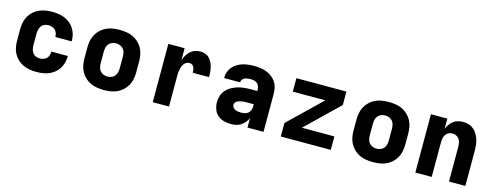

<svg xmlns="http://www.w3.org/2000/svg" viewBox="-22 -1087 4245 1654"><g transform="rotate(15 2100.0 -260.0)"><path d="M297 8Q267 8 237.5 3Q208 -2 180.5 -14.5Q153 -27 131 -47.5Q109 -68 94.5 -94.5Q80 -121 74.5 -150.5Q69 -180 69 -210V-310Q69 -340 74.5 -369.5Q80 -399 94.5 -425.5Q109 -452 131 -472.5Q153 -493 180.5 -505.5Q208 -518 237.5 -523Q267 -528 297 -528Q325 -528 353.5 -524Q382 -520 408 -509.5Q434 -499 456.5 -481Q479 -463 494.5 -439Q510 -415 517.5 -387.5Q525 -360 525 -332V-325H379V-328Q379 -344 373.5 -360Q368 -376 356.5 -387Q345 -398 329 -403Q313 -408 297 -408Q279 -408 261.5 -401Q244 -394 233.5 -379Q223 -364 219 -346Q215 -328 215 -310V-210Q215 -192 219 -174Q223 -156 233.5 -141Q244 -126 261.5 -119Q279 -112 297 -112Q313 -112 329 -117Q345 -122 356.5 -133Q368 -144 373.5 -160Q379 -176 379 -192V-195H525V-188Q525 -160 517.5 -132.5Q510 -105 494.5 -81Q479 -57 456.5 -39Q434 -21 408 -10.5Q382 0 353.5 4Q325 8 297 8Z M900 8Q870 8 840 3.5Q810 -1 782.5 -13.5Q755 -26 732.5 -47Q710 -68 695.5 -94Q681 -120 675 -150Q669 -180 669 -210V-310Q669 -340 675 -370Q681 -400 695.5 -426Q710 -452 732.5 -473Q755 -494 782.5 -506.5Q810 -519 840 -523.5Q870 -528 900 -528Q930 -528 960 -523.5Q990 -519 1017.5 -506.5Q1045 -494 1067.5 -473Q1090 -452 1104.5 -426Q1119 -400 1125 -370Q1131 -340 1131 -310V-210Q1131 -180 1125 -150Q1119 -120 1104.5 -94Q1090 -68 1067.5 -47Q1045 -26 1017.5 -13.5Q990 -1 960 3.5Q930 8 900 8ZM900 -112Q918 -112 936 -119Q954 -126 965.5 -140.5Q977 -155 981 -173.5Q985 -192 985 -210V-310Q985 -328 981 -346.5Q977 -365 965.5 -379.5Q954 -394 936 -401Q918 -408 900 -408Q882 -408 864 -401Q846 -394 834.5 -379.5Q823 -365 819 -346.5Q815 -328 815 -310V-210Q815 -192 819 -173.5Q823 -155 834.5 -140.5Q846 -126 864 -119Q882 -112 900 -112Z M1335 0V-520H1480V-413Q1488 -436 1500 -457Q1512 -478 1529.5 -494.5Q1547 -511 1570.5 -519.5Q1594 -528 1618 -528Q1640 -528 1661.5 -521Q1683 -514 1698.5 -498.5Q1714 -483 1724 -463Q1734 -443 1739 -421.5Q1744 -400 1746 -378Q1748 -356 1748 -334H1602Q1602 -346 1600.5 -358.5Q1599 -371 1594 -382.5Q1589 -394 1578 -401Q1567 -408 1555 -408Q1541 -408 1528 -401.5Q1515 -395 1506.5 -383.5Q1498 -372 1493 -359Q1488 -346 1485 -332Q1482 -318 1481 -304Q1480 -290 1480 -276V0Z M2033 8Q2001 8 1970 -0.5Q1939 -9 1915 -29.5Q1891 -50 1880 -81Q1869 -112 1869 -143Q1869 -173 1878 -201.5Q1887 -230 1906.5 -252Q1926 -274 1952 -288.5Q1978 -303 2006 -311.5Q2034 -320 2063.5 -323Q2093 -326 2122 -326H2180V-339Q2180 -355 2174.5 -369.5Q2169 -384 2157 -393.5Q2145 -403 2129.5 -406.5Q2114 -410 2099 -410Q2086 -410 2072.5 -408.5Q2059 -407 2047 -401.5Q2035 -396 2026.5 -385Q2018 -374 2018 -361V-360H1875V-364Q1875 -390 1884 -415Q1893 -440 1909.5 -459.5Q1926 -479 1949 -493Q1972 -507 1996.5 -514.5Q2021 -522 2047 -525Q2073 -528 2099 -528Q2127 -528 2154.5 -524.5Q2182 -521 2208 -511Q2234 -501 2256.5 -484.5Q2279 -468 2294.5 -445Q2310 -422 2316.5 -394.5Q2323 -367 2323 -339V0H2180V-84Q2171 -63 2156 -45Q2141 -27 2121.5 -14.5Q2102 -2 2079 3Q2056 8 2033 8ZM2095 -110Q2112 -110 2128 -114Q2144 -118 2156.5 -129Q2169 -140 2174.5 -156Q2180 -172 2180 -189V-208H2122Q2111 -208 2100 -207.5Q2089 -207 2078 -205.5Q2067 -204 2056 -201Q2045 -198 2035.5 -193Q2026 -188 2019 -178.5Q2012 -169 2012 -158Q2012 -145 2021 -134Q2030 -123 2042.5 -118Q2055 -113 2068.5 -111.5Q2082 -110 2095 -110Z M2477 0V-120L2767 -400H2477V-520H2923V-400L2633 -120H2923V0Z M3300 8Q3270 8 3240 3.5Q3210 -1 3182.5 -13.5Q3155 -26 3132.5 -47Q3110 -68 3095.5 -94Q3081 -120 3075 -150Q3069 -180 3069 -210V-310Q3069 -340 3075 -370Q3081 -400 3095.5 -426Q3110 -452 3132.5 -473Q3155 -494 3182.5 -506.5Q3210 -519 3240 -523.5Q3270 -528 3300 -528Q3330 -528 3360 -523.5Q3390 -519 3417.5 -506.5Q3445 -494 3467.5 -473Q3490 -452 3504.5 -426Q3519 -400 3525 -370Q3531 -340 3531 -310V-210Q3531 -180 3525 -150Q3519 -120 3504.5 -94Q3490 -68 3467.5 -47Q3445 -26 3417.5 -13.5Q3390 -1 3360 3.5Q3330 8 3300 8ZM3300 -112Q3318 -112 3336 -119Q3354 -126 3365.5 -140.5Q3377 -155 3381 -173.5Q3385 -192 3385 -210V-310Q3385 -328 3381 -346.5Q3377 -365 3365.5 -379.5Q3354 -394 3336 -401Q3318 -408 3300 -408Q3282 -408 3264 -401Q3246 -394 3234.5 -379.5Q3223 -365 3219 -346.5Q3215 -328 3215 -310V-210Q3215 -192 3219 -173.5Q3223 -155 3234.5 -140.5Q3246 -126 3264 -119Q3282 -112 3300 -112Z M3677 0V-520H3823V-428Q3831 -449 3844.5 -468.5Q3858 -488 3876.5 -502Q3895 -516 3917.5 -522Q3940 -528 3964 -528Q3989 -528 4013.5 -520.5Q4038 -513 4057.5 -496.5Q4077 -480 4090 -457.5Q4103 -435 4110.5 -410.5Q4118 -386 4120.5 -360.5Q4123 -335 4123 -310V0H3977V-310Q3977 -328 3973.5 -345.5Q3970 -363 3960.5 -377.5Q3951 -392 3934.5 -400Q3918 -408 3900 -408Q3882 -408 3865.5 -400Q3849 -392 3839.5 -377.5Q3830 -363 3826.5 -345.5Q3823 -328 3823 -310V0Z"/></g></svg>

Font: Iosevka Heavy Extended
Style: Regular
Weight: 900
Width: 7
Monospace: yes
Designer: Belleve Invis
Foundry: Belleve Invis
Version: Version 32.5.0; ttfautohint (v1.8.4)